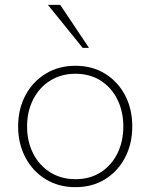

<svg xmlns="http://www.w3.org/2000/svg" viewBox="-20 -768 622 794"><path d="M292 6Q222 6 168.5 -27Q115 -60 85 -117Q55 -174 55 -245Q55 -317 85 -373.5Q115 -430 168.5 -463Q222 -496 292 -496Q362 -496 415 -463Q468 -430 497.5 -373.5Q527 -317 527 -245Q527 -174 497.5 -117Q468 -60 415 -27Q362 6 292 6ZM292 -27Q352 -27 396.5 -55.5Q441 -84 465.5 -133.5Q490 -183 490 -245Q490 -307 465.5 -356.5Q441 -406 396.5 -434.5Q352 -463 292 -463Q233 -463 187.5 -434.5Q142 -406 117 -356.5Q92 -307 92 -245Q92 -183 117 -133.5Q142 -84 187.5 -55.5Q233 -27 292 -27ZM322 -570 178 -748H229L348 -570Z"/></svg>

Font: REM Thin
Style: Regular
Weight: 250
Designer: Octavio Pardo
Foundry: Ashler Design
Version: Version 1.005;gftools[0.9.28]